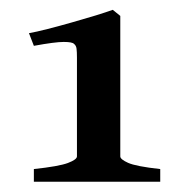

<svg xmlns="http://www.w3.org/2000/svg" viewBox="-20 -651 379 385"><path d="M47.9 -286.6V-312Q98.1 -317.4 116.2 -324.2Q134.3 -331.1 134.3 -337.4V-535.6Q134.3 -546.9 133.5 -553.2Q132.8 -559.6 128.4 -563Q125 -566.9 107.7 -566.9Q90.3 -566.9 47.9 -559.1L38.1 -584.5Q52.2 -586.9 75.2 -592.8Q98.1 -598.6 124 -606Q149.9 -613.3 172.1 -620.1Q194.3 -627 206.1 -631.3L221.2 -619.1V-337.4Q221.2 -331.5 236.8 -324.5Q252.4 -317.4 301.3 -312V-286.6Z"/></svg>

Font: Namdhinggo ExtraBold
Style: Regular
Weight: 800
Designer: Victor Gaultney
Foundry: SIL International
Version: Version 3.001